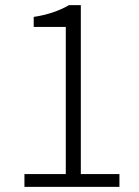

<svg xmlns="http://www.w3.org/2000/svg" viewBox="-20 -728 540 748"><path d="M75.2 0V-49.8H236.3V-623H111.3V-662.1Q189.5 -673.8 249 -708H294.9V-49.8H445.3V0Z"/></svg>

Font: GenEi Gothic M Light
Style: Regular
Weight: 300
Designer: o_tamon (Modified); [Source Han Sans]
Ryoko NISHIZUKA  (kana & ideographs); Paul D. Hunt (Latin, Greek & Cyrillic); Wenl
Version: Version 1.1a;Original Version 1.004